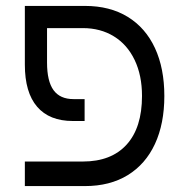

<svg xmlns="http://www.w3.org/2000/svg" viewBox="-20 -629 640 649"><path d="M64 -83H260Q356 -83 408 -140.2Q460 -197.5 460 -304.5Q460 -374.5 435 -426.5Q410 -478.5 364.8 -506.2Q319.5 -534 260 -534H139V-417.5Q139 -354.5 161 -324.2Q183 -294 228.5 -294H266V-220H226Q147 -220 105.5 -268.2Q64 -316.5 64 -410.5V-609H267Q351.5 -609 411.8 -572Q472 -535 503.8 -466.5Q535.5 -398 535.5 -304.5Q535.5 -211 503.8 -142.5Q472 -74 411.8 -37Q351.5 0 267 0H64Z"/></svg>

Font: JuliaMono Light
Style: Regular
Weight: 300
Monospace: yes
Designer: cormullion
Foundry: corm
Version: Version 0.054; ttfautohint (v1.8.4)